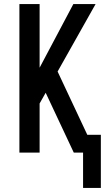

<svg xmlns="http://www.w3.org/2000/svg" viewBox="-20 -755 540 950"><path d="M391 175V0H345L206 -296L176 -243V0H76V-735H176V-420L343 -735H453L265 -401L412 -88H479V175Z"/></svg>

Font: Iosevka SS04 Semibold
Style: Regular
Weight: 600
Monospace: yes
Designer: Belleve Invis
Foundry: Belleve Invis
Version: Version 19.0.0; ttfautohint (v1.8.4)